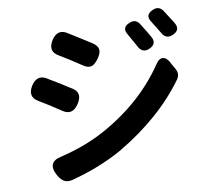

<svg xmlns="http://www.w3.org/2000/svg" viewBox="-88 -896 1134 1035"><g transform="rotate(-10 478.5 -378.5)"><path d="M180 32Q164 23 149 -3Q106 -81 190 -98Q328 -131 438 -192Q656 -313 783 -502Q799 -527 819.5 -526Q840 -525 856 -496L857 -493L878 -456Q895 -426 876 -399Q742 -213 506 -74Q379 -3 225 37Q198 43 180 32ZM239 -339Q169 -386 121 -414Q66 -445 102 -503Q136 -554 183 -528Q192 -523 209 -512Q239 -494 254 -485Q267 -477 293 -460Q307 -451 314 -447Q361 -416 325 -362Q289 -306 239 -339ZM389 -562Q319 -609 271 -637Q216 -668 253 -726Q287 -777 334 -750Q343 -744 363 -732Q390 -716 403 -707Q445 -681 463 -669Q489 -651 491 -631Q493 -611 474 -584Q454 -556 436 -550Q415 -544 389 -562ZM695 -615Q671 -659 657 -683Q630 -725 676 -744Q711 -759 731 -729Q746 -706 759 -684Q761 -680 766 -672Q776 -655 780 -648Q802 -608 758 -588Q716 -570 695 -615ZM834 -663Q831 -668 825 -678Q816 -694 811 -701Q807 -708 799 -720Q796 -725 795 -727Q764 -770 812 -791Q846 -806 867 -778Q882 -756 912 -708Q915 -702 917 -699Q940 -660 896 -640Q856 -622 834 -663Z"/></g></svg>

Font: GenSenRounded JP B
Style: Regular
Weight: 700
Version: Version 1.501;PS 1;hotconv 16.6.51;makeotf.lib2.5.65220